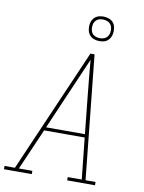

<svg xmlns="http://www.w3.org/2000/svg" viewBox="-119 -1026 821 1095"><g transform="rotate(10 291.0 -478.0)"><path d="M-18 0V-19H42L353 -735H377L451 -19H509V0H348V-19H429L404 -258H169L65 -19H143V0ZM177 -277H402L380 -490Q375 -543 369.5 -595.5Q364 -648 360 -700Q337 -648 314.5 -595Q292 -542 269 -490ZM390 -814Q373 -814 357.5 -820Q342 -826 332.5 -838.5Q323 -851 320 -868Q317 -885 320 -902Q322 -914 328 -925Q334 -936 344.5 -943.5Q355 -951 367 -953.5Q379 -956 390 -956Q407 -956 423 -950Q439 -944 448.5 -931.5Q458 -919 460.5 -902Q463 -885 460 -868Q458 -856 452 -845Q446 -834 436 -826.5Q426 -819 414 -816.5Q402 -814 390 -814ZM390 -831Q399 -831 408 -833Q417 -835 425 -840.5Q433 -846 437.5 -854.5Q442 -863 444 -872Q446 -885 444 -898Q442 -911 434.5 -920.5Q427 -930 415 -934.5Q403 -939 390 -939Q381 -939 372 -937Q363 -935 355.5 -929.5Q348 -924 343 -915.5Q338 -907 337 -898Q335 -885 337 -872Q339 -859 346 -849.5Q353 -840 365 -835.5Q377 -831 390 -831Z"/></g></svg>

Font: Iosevka Slab Thin Extended
Style: Italic
Weight: 100
Width: 7
Italic angle: -9°
Monospace: yes
Designer: Belleve Invis
Foundry: Belleve Invis
Version: Version 11.1.0; ttfautohint (v1.8.3)